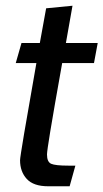

<svg xmlns="http://www.w3.org/2000/svg" viewBox="-20 -640 361 670"><path d="M50 -81Q50 -98 107 -420H35L55 -490H119L141 -611L233 -620L210 -490H321L308 -420H197Q167 -252 155.5 -182Q144 -112 144 -101Q144 -75 158.5 -68.5Q173 -62 219 -62H243L223 10H148Q97 10 73.5 -15.5Q50 -41 50 -81Z"/></svg>

Font: Cabin
Style: Italic
Weight: 400
Italic angle: -7°
Designer: Pablo Impallari
Foundry: Pablo Impallari. http://www.impallari.com Igino Marini. http://www.ikern.com
Version: Version 2.200